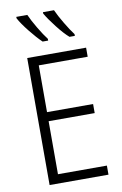

<svg xmlns="http://www.w3.org/2000/svg" viewBox="-102 -1006 676 1063"><g transform="rotate(-10 236.0 -474.5)"><path d="M88 0V-714H419V-663H144V-400H403V-349H144V-51H419V0ZM219 -799V-789H188Q160 -815 122.5 -862Q85 -909 68 -941V-949H130Q145 -915 171.5 -870.5Q198 -826 219 -799ZM369 -799V-789H339Q311 -813 273.5 -861Q236 -909 218 -941V-949H280Q294 -917 321.5 -871Q349 -825 369 -799Z"/></g></svg>

Font: Noto Sans UI NarrowLight
Style: Regular
Weight: 300
Width: 4
Designer: Monotype Design Team
Foundry: Monotype Imaging Inc.
Version: Version 1.001